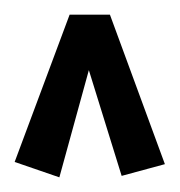

<svg xmlns="http://www.w3.org/2000/svg" viewBox="-20 -723 245 262"><path d="M205 -499 130 -703H75L0 -502L61 -481L113 -670H88L146 -483Z"/></svg>

Font: Englebert
Style: Regular
Weight: 400
Designer: Astigmatic (AOETI)
Foundry: Astigmatic (AOETI)
Version: Version 1.000